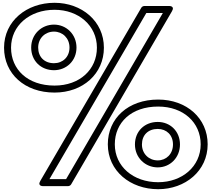

<svg xmlns="http://www.w3.org/2000/svg" viewBox="-20 -1306 1514 1373"><path d="M59 -965C59 -1122.6 191.4 -1236 370 -1236C542.1 -1236 673 -1123 673 -965C673 -809.3 550.8 -694 370 -694C177.8 -694 59 -809.4 59 -965ZM9 -965C9 -778.6 156.2 -644 370 -644C573.2 -644 723 -778.7 723 -965C723 -1155 563.9 -1286 370 -1286C170.6 -1286 9 -1155.4 9 -965ZM1144.5 -1213 452.6 -25H333.5L1026.4 -1213ZM1209.6 -1225.4C1233.2 -1265.9 1188 -1263 1188 -1263H1012C1004.5 -1263 995 -1258.6 990.4 -1250.6L268.4 -12.6C244.8 27.9 290 25 290 25H467C474.5 25 484 20.5 488.6 12.6ZM203 -966C203 -871.6 272.1 -804 366 -804C455.1 -804 527 -871.3 527 -966C527 -1060.5 454.6 -1130 366 -1130C276.7 -1130 203 -1060.8 203 -966ZM253 -966C253 -1033.2 303.3 -1080 366 -1080C427.4 -1080 477 -1033.5 477 -966C477 -898.7 428.9 -854 366 -854C297.9 -854 253 -898.4 253 -966ZM801 -274C801 -429.7 918.8 -544 1111 -544C1291.9 -544 1415 -429.5 1415 -274C1415 -116.1 1283.2 -3 1111 -3C932.5 -3 801 -116.3 801 -274ZM751 -274C751 -83.7 911.5 47 1111 47C1304.8 47 1465 -83.9 1465 -274C1465 -460.5 1314.1 -594 1111 -594C897.2 -594 751 -460.3 751 -274ZM945 -273C945 -178.2 1018.7 -109 1108 -109C1196.9 -109 1267 -179 1267 -273C1267 -367.4 1197.2 -434 1108 -434C1014.3 -434 945 -367.5 945 -273ZM995 -273C995 -340.5 1039.7 -384 1108 -384C1170.8 -384 1217 -340.6 1217 -273C1217 -205 1169.1 -159 1108 -159C1045.3 -159 995 -205.8 995 -273Z"/></svg>

Font: Poland Can Into
Style: BigWritingsOLn
Weight: 700
Foundry: Cannot Into Space Fonts
Version: Version 0.92